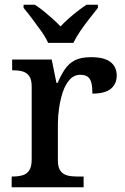

<svg xmlns="http://www.w3.org/2000/svg" viewBox="-20 -786 525 806"><path d="M29 0V-45H33Q56 -45 74 -50Q92 -55 102.5 -70.5Q113 -86 113 -117V-423Q113 -453 102 -467.5Q91 -482 73.5 -486.5Q56 -491 34 -491H31V-536H197L217 -438H222Q235 -469 251.5 -494Q268 -519 293.5 -532.5Q319 -546 362 -546Q418 -546 444 -525.5Q470 -505 470 -469Q470 -434 445.5 -413.5Q421 -393 368 -393Q368 -421 363.5 -438.5Q359 -456 348 -464Q337 -472 317 -472Q291 -472 272.5 -451.5Q254 -431 243.5 -399Q233 -367 228 -332Q223 -297 223 -268V-112Q223 -83 234 -68.5Q245 -54 262.5 -49.5Q280 -45 302 -45H331V0ZM182 -606Q172 -629 153 -655.5Q134 -682 114.5 -708Q95 -734 79 -753V-766H126Q144 -755 163 -739.5Q182 -724 200.5 -707.5Q219 -691 234 -675Q249 -691 267.5 -707.5Q286 -724 306 -739.5Q326 -755 343 -766H391V-753Q376 -734 355.5 -708Q335 -682 317 -655.5Q299 -629 288 -606Z"/></svg>

Font: Noto Serif Khmer Medium
Style: Regular
Weight: 500
Version: Version 2.003